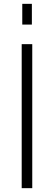

<svg xmlns="http://www.w3.org/2000/svg" viewBox="-20 -980 281 1000"><path d="M148 0H93V-750H148ZM96 -852V-960H146V-852Z"/></svg>

Font: Mohave Light
Style: Regular
Weight: 300
Designer: Gumpita Rahayu
Foundry: Tokotype
Version: Version 2.003